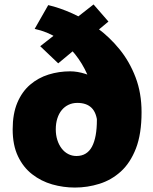

<svg xmlns="http://www.w3.org/2000/svg" viewBox="-20 -834 690 864"><path d="M317 10Q265 10 215 -4.2Q165 -18.5 124.8 -49.8Q84.5 -81 60.8 -131Q37 -181 37 -252Q37 -322 58 -371.8Q79 -421.5 115.5 -452.8Q152 -484 198.5 -498.5Q245 -513 296 -513Q328.5 -513 364.5 -501.5Q400.5 -490 433.5 -468.8Q466.5 -447.5 490.2 -417.5Q514 -387.5 522 -350.5L418.5 -279Q416.5 -303 410 -320.2Q403.5 -337.5 392 -348.8Q380.5 -360 364.5 -365.5Q348.5 -371 328 -371Q306.5 -371 288.5 -362.5Q270.5 -354 257.8 -338.5Q245 -323 238 -301Q231 -279 231 -252Q231 -226 238 -204Q245 -182 257.5 -165.8Q270 -149.5 287 -140.8Q304 -132 324 -132Q348 -132 365.5 -142.8Q383 -153.5 394 -174.2Q405 -195 410.5 -225.2Q416 -255.5 416 -294Q416 -344.5 405.2 -397Q394.5 -449.5 372.8 -499Q351 -548.5 317.5 -590.5Q284 -632.5 238.8 -662Q193.5 -691.5 136 -704L197 -811Q247.5 -799.5 305 -773.8Q362.5 -748 417.8 -707.8Q473 -667.5 518 -612.2Q563 -557 590 -486.2Q617 -415.5 617 -329Q617 -231.5 591.8 -166.2Q566.5 -101 523.8 -62.2Q481 -23.5 427.2 -6.8Q373.5 10 317 10ZM242 -549 161 -626 401 -814 468 -737Z"/></svg>

Font: Trispace Thin ExtraBold
Style: Regular
Weight: 800
Version: Version 1.210